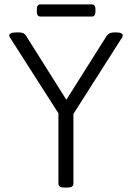

<svg xmlns="http://www.w3.org/2000/svg" viewBox="-20 -849 599 871"><path d="M275 2Q259 2 252 -2.5Q245 -7 245 -16V-335L29 -673Q25 -678 23.5 -681.5Q22 -685 22 -688Q22 -694 29.5 -698Q37 -702 56 -702H64Q76 -702 84 -699Q92 -696 98 -687L297 -371H265L465 -688Q471 -696 479.5 -699Q488 -702 500 -702H506Q523 -702 530 -698Q537 -694 537 -688Q537 -685 535.5 -681.5Q534 -678 530 -673L313 -332V-16Q313 -7 306.5 -2.5Q300 2 283 2ZM163 -774Q147 -774 147 -797V-806Q147 -829 163 -829H397Q413 -829 413 -806V-797Q413 -774 397 -774Z"/></svg>

Font: Asap Light
Style: Regular
Weight: 300
Designer: Pablo Cosgaya
Foundry: Omnibus-Type
Version: Version 3.001